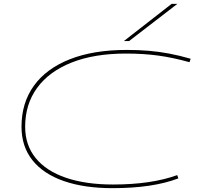

<svg xmlns="http://www.w3.org/2000/svg" viewBox="-20 -970 1042 1000"><path d="M566 10Q419 10 312.5 -27Q206 -64 149 -135.5Q92 -207 92 -310Q92 -434 156.5 -523.5Q221 -613 344 -661.5Q467 -710 640 -710Q701 -710 754.5 -705.5Q808 -701 861 -691Q914 -681 973 -664L967 -646Q881 -670 804.5 -680.5Q728 -691 636 -691Q471 -691 353.5 -644.5Q236 -598 173.5 -512.5Q111 -427 111 -310Q111 -214 166 -146.5Q221 -79 324 -44Q427 -9 569 -9Q768 -9 903 -58L909 -41Q776 10 566 10ZM625 -756 874 -950H904L652 -756Z"/></svg>

Font: Georama ExtraExtended Thin
Style: Italic
Weight: 100
Width: 8
Italic angle: -9°
Designer: Jean-Baptiste Levee
Foundry: Production Type
Version: Version 1.000